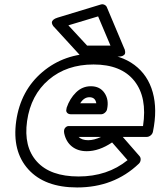

<svg xmlns="http://www.w3.org/2000/svg" viewBox="-20 -825 730 879"><path d="M54.2 -271Q74.2 -410.6 174.3 -495.4Q274.4 -580.1 416 -580.1Q419.9 -580.1 428 -579.6Q436 -579.1 439.9 -579.1Q533.7 -573.7 595.5 -527.6Q657.2 -481.4 679.2 -402.6Q701.2 -323.7 680.2 -222.2Q678.2 -211.9 669.7 -205.1Q661.1 -198.2 651.9 -198.2H542L619.1 -109.9Q625 -102.5 623.8 -92.3Q622.6 -82 615.2 -75.2Q501.5 33.2 333 33.2Q184.6 33.2 109.6 -49.8Q34.7 -132.8 54.2 -271ZM104 -271Q87.4 -153.3 148.9 -85.2Q210.4 -17.1 339.8 -17.1Q471.7 -17.1 564 -91.8L493.2 -172.9Q433.6 -132.8 377 -132.8Q336.4 -132.8 309.3 -154.3Q282.2 -175.8 273.9 -214.8Q271 -231.4 278.3 -239.7Q285.6 -248 294.4 -248H303.2H634.8Q654.8 -379.4 595 -454.6Q535.2 -529.8 408.2 -529.8Q285.2 -529.8 203.1 -460Q121.1 -390.1 104 -271ZM227.1 -702.1Q226.1 -703.1 224.1 -705.1Q222.2 -707 219.7 -712.6Q217.3 -718.3 217.5 -723.4Q217.8 -728.5 224.1 -734.4Q230.5 -740.2 243.2 -744.1L440.9 -804.2Q449.7 -807.1 458 -803.2Q466.3 -799.3 469.2 -792L548.8 -603Q549.8 -601.6 550.8 -599.1Q551.8 -596.7 552.7 -590.1Q553.7 -583.5 552 -578.6Q550.3 -573.7 542.7 -569.8Q535.2 -565.9 522 -565.9H361.8Q352.5 -565.9 345.2 -573.2ZM285.2 -332Q299.3 -373.5 328.1 -401.9Q356.9 -430.2 396 -430.2Q437.5 -430.2 458.5 -399.2Q479.5 -368.2 470.2 -325.2Q468.8 -316.4 460.4 -309.1Q452.1 -301.8 441.9 -301.8H306.2Q293.5 -301.8 287.8 -308.1Q282.2 -314.5 283.4 -321Q284.7 -327.6 285.2 -332ZM293 -709 378.9 -616.2H485.8L429.2 -750ZM339.8 -198.2Q355 -183.1 383.8 -183.1Q410.2 -183.1 442.9 -198.2ZM347.2 -352.1H420.9Q416.5 -379.9 389.2 -379.9Q364.3 -379.9 347.2 -352.1Z"/></svg>

Font: Trueno Black Outline
Style: Italic
Weight: 900
Width: 6
Designer: Julieta Ulanovsky
Foundry: Julieta Ulanovsky
Version: Version 3.001b | FøM Fix